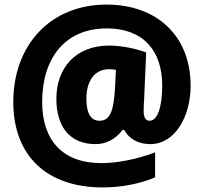

<svg xmlns="http://www.w3.org/2000/svg" viewBox="-20 -743 889 838"><path d="M812 -369C812 -586 665 -723 445 -723C199 -723 38 -545 38 -298C38 -66 181 75 428 75C512 75 591 59 657 31V-78C582 -49 492 -31 423 -31C251 -31 164 -133 164 -298C164 -488 263 -619 446 -619C607 -619 688 -520 688 -370C688 -274 667 -216 633 -216C617 -216 607 -228 607 -258C607 -276 608 -297 609 -308L618 -514C576 -530 513 -544 456 -544C309 -544 226 -445 226 -312C226 -191 284 -114 397 -114C447 -114 486 -138 515 -176H522C544 -135 586 -114 636 -114C745 -114 812 -236 812 -369ZM357 -312C357 -386 390 -441 457 -441C467 -441 475 -440 486 -438L482 -359C476 -255 459 -216 414 -216C379 -216 357 -245 357 -312Z"/></svg>

Font: Noto Sans Sinhala SemiCondensed Black
Style: Regular
Weight: 900
Width: 4
Designer: Jelle Bosma - Monotype Design Team
Foundry: Monotype Imaging Inc.
Version: Version 2.006